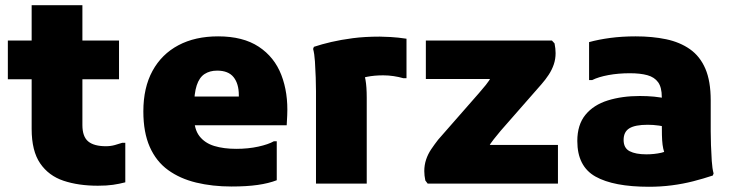

<svg xmlns="http://www.w3.org/2000/svg" viewBox="-20 -702 2801 734"><path d="M354 8Q280 8 223 -11Q166 -30 133.5 -77.5Q101 -125 101 -209V-682H295V-224Q295 -180 317 -161.5Q339 -143 385 -143Q403 -143 419 -147.5Q435 -152 447 -156H459V-5Q436 1 412 4.5Q388 8 354 8ZM10 -399V-547H435V-399Z M865 11Q792 11 730 -4Q668 -19 622.5 -52Q577 -85 552.5 -140.5Q528 -196 528 -276Q528 -367 563 -431Q598 -495 662 -529Q726 -563 814 -563Q909 -563 969 -523.5Q1029 -484 1055.5 -415.5Q1082 -347 1078 -261L1076 -223H646V-333H893V-338Q893 -382 873 -407Q853 -432 810 -432Q782 -432 762 -419Q742 -406 732 -375.5Q722 -345 722 -294V-255Q722 -208 742.5 -181.5Q763 -155 799 -144Q835 -133 883 -133Q929 -133 967.5 -141.5Q1006 -150 1027 -162H1038V-13Q1007 -1 965 5Q923 11 865 11Z M1188 0V-354Q1188 -374 1187 -405.5Q1186 -437 1184 -467Q1182 -497 1177 -515L1180 -523Q1210 -533 1246.5 -541.5Q1283 -550 1328.5 -556Q1374 -562 1432 -562Q1445 -562 1473 -560.5Q1501 -559 1534 -554V-403H1522Q1505 -408 1485 -411Q1465 -414 1445 -414Q1411 -414 1383.5 -408.5Q1356 -403 1337 -393L1363 -434Q1382 -413 1382 -328V0Z M1615 0 1606 -12Q1602 -31 1602 -48Q1602 -71 1609 -92Q1616 -113 1628.5 -131.5Q1641 -150 1655 -168L1811 -346Q1824 -361 1837.5 -377.5Q1851 -394 1858.5 -409.5Q1866 -425 1859 -437L1932 -400H1608V-547H2090L2100 -536Q2104 -516 2104 -499Q2104 -476 2097 -455.5Q2090 -435 2077.5 -416Q2065 -397 2050 -380L1894 -202Q1881 -186 1867.5 -169.5Q1854 -153 1848 -139.5Q1842 -126 1850 -118L1773 -148H2113V0Z M2461 12Q2326 12 2256.5 -27Q2187 -66 2187 -163Q2187 -225 2218 -263Q2249 -301 2303.5 -318Q2358 -335 2426 -335Q2455 -335 2481 -332.5Q2507 -330 2532 -324V-215Q2520 -219 2498.5 -222Q2477 -225 2456 -225Q2408 -225 2386 -211.5Q2364 -198 2364 -167Q2364 -136 2387 -124Q2410 -112 2451 -112Q2481 -112 2508 -118Q2535 -124 2553 -142L2531 -88Q2524 -106 2519.5 -119.5Q2515 -133 2513 -148.5Q2511 -164 2510.5 -186Q2510 -208 2510 -243V-331Q2510 -368 2496 -387.5Q2482 -407 2455 -414.5Q2428 -422 2388 -422Q2344 -422 2306 -415Q2268 -408 2244 -396H2232V-541Q2268 -551 2313 -557Q2358 -563 2410 -563Q2474 -563 2526.5 -552Q2579 -541 2617.5 -514Q2656 -487 2676.5 -439.5Q2697 -392 2697 -318V-200Q2697 -178 2698 -147.5Q2699 -117 2701 -87Q2703 -57 2708 -39L2705 -31Q2669 -19 2630 -9Q2591 1 2548.5 6.5Q2506 12 2461 12Z"/></svg>

Font: Kufam ExtraBold
Style: Regular
Weight: 800
Designer: Wael Morcos, Artur Schmal
Foundry: Original Type
Version: Version 1.300; ttfautohint (v1.8.3)